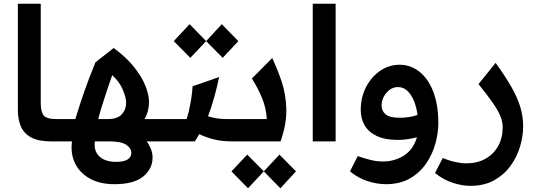

<svg xmlns="http://www.w3.org/2000/svg" viewBox="-20 -760 2888 1032"><path d="M255 0Q187 0 148 -21Q109 -42 92.5 -80Q76 -118 76 -169V-740H199V-206Q199 -160 214.5 -140Q230 -120 283 -120H321V0Z M321 -120H385Q407 -193 432 -265Q457 -337 493 -425L591 -502Q658 -453 700 -400.5Q742 -348 761.5 -299Q781 -250 781 -212Q781 -188 775 -164.5Q769 -141 757 -120H855V0H768Q781 16 790.5 39Q800 62 800 87Q800 147 750 188.5Q700 230 595 230Q518 230 464 200.5Q410 171 384 119Q358 67 367 0H321Q291 0 291 -61Q291 -120 321 -120ZM508 -120H560Q611 -120 634.5 -145.5Q658 -171 658 -208Q658 -235 640 -278Q622 -321 583 -356Q569 -316 554.5 -272.5Q540 -229 527.5 -189Q515 -149 508 -120ZM604 110Q646 110 666 97Q686 84 686 62Q686 37 659 18.5Q632 0 568 0H490Q483 52 514.5 81Q546 110 604 110Z M855 -120H983Q989 -136 996 -167Q1003 -198 1008.5 -233.5Q1014 -269 1015 -296L1158 -346Q1145 -285 1130.5 -233.5Q1116 -182 1098 -135Q1143 -120 1200 -120H1236V0H1230Q1170 0 1127 -11.5Q1084 -23 1051 -39Q1040 -19 1027 0H855Q825 0 825 -61Q825 -120 855 -120ZM1003 -449 914 -539 999 -630 1088 -539ZM1177 -449 1088 -539 1172 -630 1261 -539Z M1236 -120H1414Q1411 -177 1390 -229.5Q1369 -282 1334 -338L1443 -448Q1472 -387 1494.5 -319.5Q1517 -252 1519 -173Q1521 -94 1488 0H1236Q1206 0 1206 -61Q1206 -120 1236 -120ZM1313 252 1224 161 1309 71 1398 161ZM1487 252 1398 161 1482 71 1571 161Z M1661 -740H1784V0H1661Z M2127 -412Q2187 -412 2234.5 -374.5Q2282 -337 2309 -266.5Q2336 -196 2336 -99Q2336 -45 2320 12.5Q2304 70 2270 119.5Q2236 169 2182.5 199.5Q2129 230 2054 230Q2008 230 1957 214Q1906 198 1861 161L1903 79Q1934 90 1969 99Q2004 108 2038 108Q2100 108 2150.5 76.5Q2201 45 2221 -22Q2167 -8 2118 -8Q2048 -8 2004 -29.5Q1960 -51 1939.5 -87Q1919 -123 1919 -169Q1919 -237 1947.5 -292Q1976 -347 2023.5 -379.5Q2071 -412 2127 -412ZM2031 -193Q2031 -163 2053.5 -145Q2076 -127 2130 -127Q2179 -127 2224 -142Q2220 -178 2207 -212.5Q2194 -247 2172 -269.5Q2150 -292 2119 -292Q2094 -292 2074 -277Q2054 -262 2042.5 -239.5Q2031 -217 2031 -193Z M2507 239Q2464 239 2413.5 222.5Q2363 206 2318 170L2360 89Q2392 103 2425.5 110.5Q2459 118 2486 118Q2545 118 2589 93.5Q2633 69 2657.5 25Q2682 -19 2682 -77Q2682 -104 2670.5 -133.5Q2659 -163 2630.5 -204.5Q2602 -246 2552 -308L2644 -422Q2696 -350 2728.5 -293Q2761 -236 2776.5 -185Q2792 -134 2792 -81Q2792 -30 2776 25.5Q2760 81 2725.5 129.5Q2691 178 2637 208.5Q2583 239 2507 239Z"/></svg>

Font: Readex Pro Medium
Style: Regular
Weight: 500
Designer: Bonnie Shaver-Troup, Thomas Jockin
Foundry: Lexend
Version: Version 1.204; ttfautohint (v1.8.4.7-5d5b)